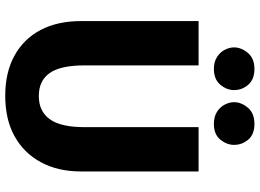

<svg xmlns="http://www.w3.org/2000/svg" viewBox="-146 -802 968 715"><g transform="rotate(90 337.5 -444.0)"><path d="M223 -700V-275Q223 -186 251.5 -145.5Q280 -105 337 -105Q394 -105 423.5 -146Q453 -187 453 -275V-700H618V-262Q618 -176 583.5 -112.5Q549 -49 486.5 -14.5Q424 20 336 20Q249 20 186.5 -14.5Q124 -49 91 -112Q58 -175 58 -262V-700ZM156 -832Q156 -859 176.5 -883.5Q197 -908 236 -908Q275 -908 295 -885Q315 -862 315 -832Q315 -805 295 -781Q275 -757 236 -757Q210 -757 192 -768.5Q174 -780 165 -797.5Q156 -815 156 -832ZM360 -832Q360 -859 380.5 -883.5Q401 -908 441 -908Q480 -908 499.5 -885Q519 -862 519 -832Q519 -805 499.5 -781Q480 -757 441 -757Q414 -757 396 -768.5Q378 -780 369 -797.5Q360 -815 360 -832Z"/></g></svg>

Font: Moderustic
Style: Bold
Weight: 700
Designer: Tural Alisoy
Foundry: TAFT Foundry
Version: Version 2.120